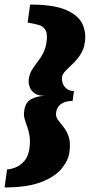

<svg xmlns="http://www.w3.org/2000/svg" viewBox="-36 -685 409 841"><path d="M-16 136 -5 57Q9 57 30.5 49Q52 41 70 21Q88 1 93 -35Q97 -66 93.5 -89Q90 -112 83 -130.5Q76 -149 71.5 -165.5Q67 -182 70 -199Q75 -238 102 -251.5Q129 -265 162 -265Q130 -265 114 -277.5Q98 -290 93 -307Q88 -324 90 -338Q93 -361 104 -379Q115 -397 128.5 -414Q142 -431 153 -452Q164 -473 168 -502Q173 -538 162.5 -554.5Q152 -571 131 -576.5Q110 -582 85 -586L96 -665Q199 -665 253 -641.5Q307 -618 324.5 -581Q342 -544 336 -502Q332 -470 316.5 -446.5Q301 -423 283 -406Q265 -389 251.5 -375Q238 -361 236 -349Q234 -333 239.5 -318.5Q245 -304 258 -295Q271 -286 288 -286L282 -243Q260 -243 244.5 -236.5Q229 -230 220.5 -219Q212 -208 210 -193Q207 -175 217.5 -160.5Q228 -146 242 -129Q256 -112 265 -86Q274 -60 268 -18Q263 18 234 53.5Q205 89 144.5 112.5Q84 136 -16 136Z"/></svg>

Font: Alumni Sans Black
Style: Italic
Weight: 900
Italic angle: -8°
Version: Version 1.016